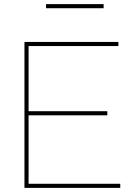

<svg xmlns="http://www.w3.org/2000/svg" viewBox="-20 -914 657 934"><path d="M565 -20V0H99V-710H556V-690H119V-373H502V-353H119V-20ZM204 -874V-894H484V-874Z"/></svg>

Font: Raleway Thin
Style: Regular
Weight: 100
Designer: Matt McInerney, Pablo Impallari, Rodrigo Fuenzalida
Foundry: Matt McInerney, Pablo Impallari, Rodrigo Fuenzalida
Version: Version 4.026